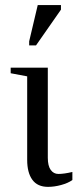

<svg xmlns="http://www.w3.org/2000/svg" viewBox="-20 -725 309 755"><path d="M168 -104.5Q168 -72.8 179.4 -56.9Q190.9 -41 209.5 -41Q231.9 -41 264.6 -48.8V-17.1Q247.6 -4.9 220.7 2.4Q193.8 9.8 168.9 9.8Q127.4 9.8 107.2 -18.1Q86.9 -45.9 86.9 -96.2V-424.8L22 -437V-459H168ZM94.7 -546.4V-562.5L128.4 -705.1H219.7V-687L121.6 -546.4Z"/></svg>

Font: Times New Roman
Style: Regular
Weight: 400
Designer: Steve Matteson
Foundry: Ascender Corporation
Version: Version 2.00.3